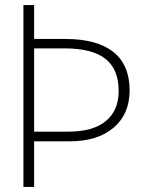

<svg xmlns="http://www.w3.org/2000/svg" viewBox="-20 -709 554 754"><path d="M114 -689V-556H236Q361 -556 425 -505Q489 -454 489 -354Q489 -261 426 -207.5Q363 -154 254 -154H114V25H72V-689ZM446 -352Q446 -437 394 -478Q342 -519 233 -519H114V-192H249Q345 -192 395.5 -233.5Q446 -275 446 -352Z"/></svg>

Font: Gmarket Sans TTF Light
Style: Regular
Weight: 300
Designer: Creative Director : Sungho Lee; Art Director : Kiwoong Choi; Project Manager : Sori Yang, Jongwook Yoon; Font Designer :
Foundry: Sandoll Inc.
Version: Version 1.000;hotconv 1.0.109;makeotfexe 2.5.65596